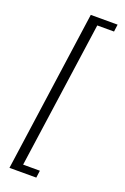

<svg xmlns="http://www.w3.org/2000/svg" viewBox="-162 -736 617 948"><g transform="rotate(20 147.0 -262.5)"><path d="M22 161 141 -686H282L277 -648H189L80 123H168L163 161Z"/></g></svg>

Font: Chivo Medium Thin
Style: Italic
Weight: 250
Italic angle: -8.05°
Version: Version 2.002